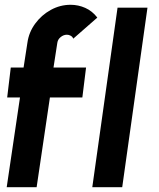

<svg xmlns="http://www.w3.org/2000/svg" viewBox="-20 -782 666 802"><path d="M219.5 -603.5 203.5 -500H339.5L324 -375H188.5L133 0H8L63.5 -375H10L25 -500H78.5L94.5 -603.5Q100.5 -647 126.8 -683Q153 -719 192 -740.5Q231 -762 275 -762Q307 -762 336.2 -749Q365.5 -736 386.5 -708.5L286 -620.5Q283 -628.5 275.2 -632.8Q267.5 -637 259.5 -637Q245.5 -637 233.5 -627.2Q221.5 -617.5 219.5 -603.5ZM365.5 0 471 -750H596L490.5 0Z"/></svg>

Font: Urbanist
Style: Bold Italic
Weight: 700
Italic angle: -8°
Designer: Corey Hu
Foundry: Corey Hu
Version: Version 1.330; ttfautohint (v1.8.4.7-5d5b)